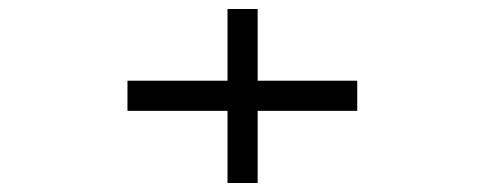

<svg xmlns="http://www.w3.org/2000/svg" viewBox="-20 -517 1090 427"><path d="M263.5 -337.5H486V-497H553V-337.5H774.5V-270.5H553V-110H486V-270.5H263.5Z"/></svg>

Font: League Mono Extended Light
Style: Regular
Weight: 300
Width: 9
Designer: Tyler Finck
Foundry: The League of Moveable Type / Tyler Finck
Version: Version 2.210